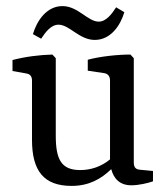

<svg xmlns="http://www.w3.org/2000/svg" viewBox="-20 -602 547 630"><path d="M482 -7V-41L440 -45C427 -46 419 -51 419 -69V-411L408 -423C366 -423 309 -417 268 -406V-370L322 -362C334 -360 341 -352 341 -338V-79C312 -55 278 -44 243 -44C181 -44 163 -79 163 -157V-411L152 -423C111 -422 62 -416 21 -405V-369L66 -361C79 -359 85 -351 85 -338V-143C85 -41 124 8 215 8C272 8 312 -15 345 -47C353 -16 373 6 411 6C435 6 465 -1 482 -7ZM388 -562 361 -578C347 -556 328 -531 304 -531C268 -531 236 -582 185 -582C133 -582 101 -534 88 -490L115 -475C129 -496 147 -521 172 -521C208 -521 240 -471 291 -471C343 -471 375 -518 388 -562Z"/></svg>

Font: Yrsa
Style: Regular
Weight: 400
Designer: Anna Giedrys (Yrsa+Rasa design), David Brezina (Yrsa art-direction, Rasa art-direction, design)
Foundry: Rosetta Type Foundry
Version: Version 1.001;PS 1.1;hotconv 1.0.88;makeotf.lib2.5.647800